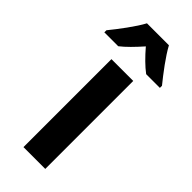

<svg xmlns="http://www.w3.org/2000/svg" viewBox="-291 -804 841 841"><g transform="rotate(45 130.0 -383.0)"><path d="M198 -766H62C40 -724 -10 -658 -42 -619V-606H44C70 -626 99 -656 130 -691C160 -656 189 -627 217 -606H302V-619C268 -661 222 -721 198 -766ZM198 0V-545H63V0Z"/></g></svg>

Font: Noto Sans Display SemiCondensed
Style: Bold
Weight: 700
Width: 4
Designer: Monotype Design Team
Foundry: Monotype Imaging Inc.
Version: Version 1.900